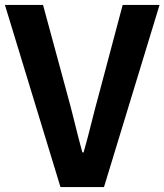

<svg xmlns="http://www.w3.org/2000/svg" viewBox="-25 -761 669 781"><path d="M221 0H398L624 -741H474L378 -380C355 -298 339 -224 315 -141H310C287 -224 271 -298 248 -380L150 -741H-5Z"/></svg>

Font: Source Han Sans CN
Style: Bold
Weight: 700
Designer: Ryoko NISHIZUKA 西塚涼子 (kana, bopomofo & ideographs); Paul D. Hunt (Latin, Greek & Cyrillic); Sandoll Communications 산돌커뮤니
Foundry: Adobe
Version: Version 2.001;hotconv 1.0.107;makeotfexe 2.5.65593